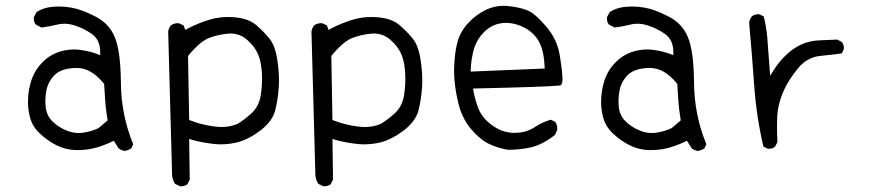

<svg xmlns="http://www.w3.org/2000/svg" viewBox="-20 -533 3040 670"><path d="M323.7 -85.9Q301.3 -75.2 274.9 -70.8Q263.2 -68.8 255.9 -68.8Q232.9 -68.8 211.9 -77.6Q182.6 -89.8 162.6 -109.9Q142.6 -129.9 139.2 -160.2Q138.2 -169.9 138.2 -179.7Q138.2 -198.7 142.1 -218.3Q148.4 -249 170.9 -271.5Q193.8 -294.4 244.6 -295.9Q246.1 -295.9 247.6 -295.9Q297.9 -295.9 341.3 -242.7L343.3 -240.7L347.2 -180.2Q349.1 -151.9 355.5 -112.8ZM186 -510.3Q174.8 -510.3 163.6 -509.3Q132.8 -506.8 107.9 -491.2L98.1 -473.1Q97.7 -471.2 97.7 -468.5Q97.7 -465.8 98.6 -461.9Q99.6 -453.6 105 -447.3L124.5 -437Q148.4 -439.5 175.8 -446.3Q189.5 -450.2 204.1 -450.2Q222.2 -450.2 240.2 -444.3Q272.5 -434.1 299.8 -415Q329.6 -394 329.6 -352.5V-340.3L318.4 -344.7Q294.9 -354 259.8 -358.9Q249 -360.4 240.2 -360.4Q214.4 -360.4 190.9 -353.5Q155.3 -342.8 128.9 -316.4Q106 -293.5 94.2 -265.4Q82.5 -237.3 78.6 -200.2Q77.6 -189 77.6 -177.7Q77.6 -152.8 83.5 -127.9Q91.3 -93.3 118.2 -67.9Q145.5 -42 177.2 -26.1Q209 -10.3 243.7 -9.3Q248 -9.3 252 -9.3Q282.7 -9.3 310.3 -16.4Q337.9 -23.4 370.6 -38.6L377 -42L394 -15.1Q403.3 -8.3 415 -6.3Q427.2 -8.3 438 -15.1L444.8 -29.8Q402.8 -131.8 401.9 -244.1Q400.9 -356.4 379.9 -404.8Q359.9 -452.1 311.5 -476.1Q262.2 -501 229.5 -506.3Q208 -510.3 186 -510.3Z M809.6 -101.1Q790 -92.8 770.5 -90.8Q761.2 -89.8 755.9 -89.8Q750.5 -89.8 743.9 -90.1Q737.3 -90.3 726.1 -91.8Q681.6 -98.1 645.5 -112.3L640.1 -114.3L636.2 -337.9Q650.4 -355 661.6 -366.2Q687.5 -392.1 709 -400.4Q738.3 -411.6 773.9 -415.5Q779.8 -416 785.2 -416Q816.4 -416 841.3 -395Q869.1 -371.1 880.9 -342.8Q894.5 -309.1 894.5 -259.3Q894.5 -231 890.1 -201.7Q883.8 -160.6 856 -136.2Q830.1 -113.3 809.6 -101.1ZM607.9 116.7Q609.9 117.2 611.3 117.2Q612.8 117.2 615 116.9Q617.2 116.7 619.9 116.2Q622.6 115.7 625 114.7Q629.9 113.3 633.8 109.9L642.1 93.8L640.1 -48.3L650.9 -44.9Q683.1 -35.6 725.1 -30.8Q737.8 -29.3 750.5 -29.3Q778.8 -29.3 807.6 -36.1Q848.6 -46.9 890.1 -78.6Q930.2 -110.4 939.9 -146Q949.7 -184.1 952.6 -227.1Q953.6 -238.8 953.6 -251.5Q953.6 -284.7 947.8 -323.2Q940.4 -374.5 919.4 -399.4Q897.5 -425.8 872.6 -446.8Q839.8 -473.6 775.9 -473.6Q744.6 -473.6 716.3 -465.8Q674.8 -454.1 634.8 -433.1L626.5 -428.7L620.6 -444.3L605 -451.7Q603 -452.1 598.9 -452.1Q594.7 -452.1 588.4 -450.4Q582 -448.7 576.2 -444.3Q568.4 -434.6 566.9 -422.4L580.6 79.6Q582 95.7 591.3 108.9Z M1309.6 -101.1Q1290 -92.8 1270.5 -90.8Q1261.2 -89.8 1255.9 -89.8Q1250.5 -89.8 1243.9 -90.1Q1237.3 -90.3 1226.1 -91.8Q1181.6 -98.1 1145.5 -112.3L1140.1 -114.3L1136.2 -337.9Q1150.4 -355 1161.6 -366.2Q1187.5 -392.1 1209 -400.4Q1238.3 -411.6 1273.9 -415.5Q1279.8 -416 1285.2 -416Q1316.4 -416 1341.3 -395Q1369.1 -371.1 1380.9 -342.8Q1394.5 -309.1 1394.5 -259.3Q1394.5 -231 1390.1 -201.7Q1383.8 -160.6 1356 -136.2Q1330.1 -113.3 1309.6 -101.1ZM1107.9 116.7Q1109.9 117.2 1111.3 117.2Q1112.8 117.2 1115 116.9Q1117.2 116.7 1119.9 116.2Q1122.6 115.7 1125 114.7Q1129.9 113.3 1133.8 109.9L1142.1 93.8L1140.1 -48.3L1150.9 -44.9Q1183.1 -35.6 1225.1 -30.8Q1237.8 -29.3 1250.5 -29.3Q1278.8 -29.3 1307.6 -36.1Q1348.6 -46.9 1390.1 -78.6Q1430.2 -110.4 1439.9 -146Q1449.7 -184.1 1452.6 -227.1Q1453.6 -238.8 1453.6 -251.5Q1453.6 -284.7 1447.8 -323.2Q1440.4 -374.5 1419.4 -399.4Q1397.5 -425.8 1372.6 -446.8Q1339.8 -473.6 1275.9 -473.6Q1244.6 -473.6 1216.3 -465.8Q1174.8 -454.1 1134.8 -433.1L1126.5 -428.7L1120.6 -444.3L1105 -451.7Q1103 -452.1 1098.9 -452.1Q1094.7 -452.1 1088.4 -450.4Q1082 -448.7 1076.2 -444.3Q1068.4 -434.6 1066.9 -422.4L1080.6 79.6Q1082 95.7 1091.3 108.9Z M1722.2 -450.7Q1731.9 -452.6 1738 -452.9Q1744.1 -453.1 1746.8 -453.1Q1749.5 -453.1 1753.7 -452.9Q1757.8 -452.6 1763.2 -451.7Q1773.4 -450.7 1783.7 -447.3Q1817.9 -437 1840.8 -414.1Q1859.9 -395.5 1869.1 -368.9Q1878.4 -342.3 1880.4 -302.2L1880.9 -293.9L1622.1 -283.2Q1624 -315.4 1626.5 -329.1Q1630.4 -352.5 1635.3 -366.7Q1645.5 -397.5 1668.9 -420.9Q1692.4 -444.3 1722.2 -450.7ZM1786.6 -69.8Q1781.2 -69.3 1773.4 -69.3Q1765.6 -69.3 1753.2 -71.3Q1740.7 -73.2 1727.5 -78.6Q1702.6 -89.4 1681.2 -108.9Q1659.2 -128.9 1648.9 -155.5Q1638.7 -182.1 1632.3 -214.4L1630.9 -224.1Q1891.1 -230 1929.7 -234.4L1934.6 -234.9Q1942.9 -237.8 1942.9 -255.9Q1942.9 -279.8 1933.6 -338.4Q1924.8 -396 1884.8 -441.9Q1844.7 -488.3 1817.9 -498Q1790 -508.3 1750.5 -512.2Q1743.7 -512.7 1736.8 -512.7Q1706.1 -512.7 1677.2 -499.5Q1641.6 -482.4 1614.5 -453.4Q1587.4 -424.3 1577.1 -389.2Q1566.9 -353 1564.9 -300.3Q1564.5 -293.9 1564.5 -287.1Q1564.5 -239.7 1576.7 -184.6Q1589.8 -122.1 1623.5 -83Q1657.2 -43.9 1688 -30Q1718.8 -16.1 1752.4 -10.3Q1797.4 -10.3 1835.4 -19.5Q1873.5 -28.8 1916.5 -62L1924.3 -78.6Q1924.8 -80.6 1924.8 -82.5Q1924.8 -97.2 1917.5 -107.9L1902.3 -115.2Q1874 -107.4 1849.1 -91.3Q1820.3 -71.8 1786.6 -69.8Z M2323.7 -85.9Q2301.3 -75.2 2274.9 -70.8Q2263.2 -68.8 2255.9 -68.8Q2232.9 -68.8 2211.9 -77.6Q2182.6 -89.8 2162.6 -109.9Q2142.6 -129.9 2139.2 -160.2Q2138.2 -169.9 2138.2 -179.7Q2138.2 -198.7 2142.1 -218.3Q2148.4 -249 2170.9 -271.5Q2193.8 -294.4 2244.6 -295.9Q2246.1 -295.9 2247.6 -295.9Q2297.9 -295.9 2341.3 -242.7L2343.3 -240.7L2347.2 -180.2Q2349.1 -151.9 2355.5 -112.8ZM2186 -510.3Q2174.8 -510.3 2163.6 -509.3Q2132.8 -506.8 2107.9 -491.2L2098.1 -473.1Q2097.7 -471.2 2097.7 -468.5Q2097.7 -465.8 2098.6 -461.9Q2099.6 -453.6 2105 -447.3L2124.5 -437Q2148.4 -439.5 2175.8 -446.3Q2189.5 -450.2 2204.1 -450.2Q2222.2 -450.2 2240.2 -444.3Q2272.5 -434.1 2299.8 -415Q2329.6 -394 2329.6 -352.5V-340.3L2318.4 -344.7Q2294.9 -354 2259.8 -358.9Q2249 -360.4 2240.2 -360.4Q2214.4 -360.4 2190.9 -353.5Q2155.3 -342.8 2128.9 -316.4Q2106 -293.5 2094.2 -265.4Q2082.5 -237.3 2078.6 -200.2Q2077.6 -189 2077.6 -177.7Q2077.6 -152.8 2083.5 -127.9Q2091.3 -93.3 2118.2 -67.9Q2145.5 -42 2177.2 -26.1Q2209 -10.3 2243.7 -9.3Q2248 -9.3 2252 -9.3Q2282.7 -9.3 2310.3 -16.4Q2337.9 -23.4 2370.6 -38.6L2377 -42L2394 -15.1Q2403.3 -8.3 2415 -6.3Q2427.2 -8.3 2438 -15.1L2444.8 -29.8Q2402.8 -131.8 2401.9 -244.1Q2400.9 -356.4 2379.9 -404.8Q2359.9 -452.1 2311.5 -476.1Q2262.2 -501 2229.5 -506.3Q2208 -510.3 2186 -510.3Z M2662.1 -13.7Q2675.8 -13.7 2684.6 -21L2692.9 -37.1Q2691.4 -67.9 2691.4 -92.3Q2691.4 -130.9 2694.8 -151.9Q2701.2 -187 2717 -221.2Q2732.9 -255.4 2763.7 -293.5Q2795.4 -333 2842.3 -337.9Q2883.3 -341.8 2917.5 -346.7L2924.3 -360.8Q2924.8 -362.8 2924.8 -366.7Q2924.8 -370.6 2923.1 -376.2Q2921.4 -381.8 2917.5 -386.7L2901.4 -395Q2869.6 -393.1 2838.4 -392.1Q2771.5 -390.1 2718.3 -336.4Q2697.3 -315.4 2680.7 -289.6L2667.5 -268.6Q2661.6 -340.3 2659.9 -368.7Q2658.2 -397 2657.2 -406Q2656.2 -415 2655 -423.8Q2653.8 -432.6 2652.3 -441.4Q2649.4 -458.5 2645 -475.6L2630.4 -482.9Q2628.4 -483.4 2627 -483.4Q2612.8 -483.4 2603.5 -475.6Q2596.2 -466.3 2594.2 -454.1Q2604 -344.7 2611.8 -235.1Q2619.6 -125.5 2644 -21.5L2658.7 -14.2Q2660.6 -13.7 2662.1 -13.7Z"/></svg>

Font: NaikaiFont
Style: Light
Weight: 300
Version: Version 1.89